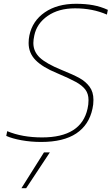

<svg xmlns="http://www.w3.org/2000/svg" viewBox="-20 -734 589 1013"><path d="M13 -17 18 -42Q97 -9 202 -9Q409 -9 442 -161Q447 -182 447 -206Q447 -239 430.5 -261Q414 -283 380.5 -301.5Q347 -320 281 -348Q205 -379 168 -416.5Q131 -454 131 -507Q131 -528 135 -547Q151 -624 216.5 -669Q282 -714 381 -714Q432 -714 472 -706.5Q512 -699 549 -682L544 -657Q469 -690 376 -690Q289 -690 231.5 -650Q174 -610 161 -547Q156 -524 156 -507Q156 -462 190 -430Q224 -398 305 -365Q367 -340 399.5 -322Q432 -304 452.5 -276.5Q473 -249 473 -207Q473 -182 468 -161Q450 -75 382.5 -30Q315 15 197 15Q143 15 93.5 6Q44 -3 13 -17ZM212 70H243L118 259H93Z"/></svg>

Font: Prompt Thin
Style: Italic
Weight: 250
Italic angle: -12°
Designer: Katatrad Team
Foundry: CadsonDemak
Version: Version 1.001